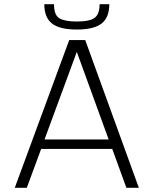

<svg xmlns="http://www.w3.org/2000/svg" viewBox="-20 -890 728 910"><path d="M579 0 512 -184H175L107 0H50L308 -700H384L638 0ZM344 -644 191 -229H495ZM452 -870H498Q498 -807 461.5 -778.5Q425 -750 344 -750Q263 -750 226.5 -778.5Q190 -807 190 -870H236Q236 -818 262 -803Q288 -788 344 -788Q405 -788 428.5 -805.5Q452 -823 452 -870Z"/></svg>

Font: Fivo Sans Light
Style: Regular
Weight: 300
Designer: Alexander Slobzheninov
Foundry: Alexander Slobzheninov
Version: 1.0